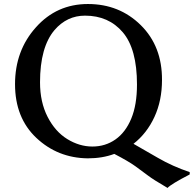

<svg xmlns="http://www.w3.org/2000/svg" viewBox="-20 -778 976 967"><path d="M161.1 -640.6Q265.6 -757.8 422.9 -757.8Q581.1 -757.8 689 -651.4Q796.9 -544.9 795.9 -375Q795.9 -271.5 757.8 -189Q719.7 -106.4 652.3 -53.7Q702.1 -25.4 775.4 17.1Q848.6 59.6 935.5 88.9V99.6L933.6 101.6Q842.8 148.4 823.2 168.9L821.3 167Q753.9 127.9 725.1 106Q696.3 84 661.6 59.1Q627 34.2 555.7 -2.9Q496.1 19.5 421.9 19.5Q270.5 17.6 163.1 -83.5Q55.7 -184.6 55.7 -354Q55.7 -523.4 161.1 -640.6ZM181.6 -363.3Q181.6 -263.7 219.7 -189.5Q257.8 -115.2 318.8 -77.6Q379.9 -40 445.3 -40Q510.7 -40 561.5 -75.7Q612.3 -111.3 641.1 -180.7Q669.9 -250 669.9 -352.5Q669.9 -531.2 598.6 -615.2Q527.3 -699.2 408.2 -699.2Q317.4 -699.2 254.9 -627Q181.6 -541 181.6 -363.3Z"/></svg>

Font: GenEi LateMin v2
Style: Medium
Weight: 500
Designer: o_tamon (Modified)
Foundry: o_tamon / Adobe Systems Incorporated / FONT 910 / Philipp H. Poll
Version: Version 2.1;Original Version 1.004